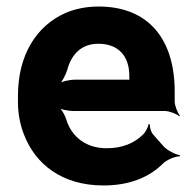

<svg xmlns="http://www.w3.org/2000/svg" viewBox="-20 -558 580 588"><path d="M282 -538C244 -538 210 -531 180 -518C92 -479 35 -390 35 -265V-246C35 -211 41 -178 53 -147C88 -55 170 10 297 10C378 10 438 -16 479 -57C491 -69 518 -80 530 -79L531 -83C518 -84 491 -98 480 -111L449 -146C442 -154 438 -169 439 -177L435 -178C434 -170 426 -153 418 -146C392 -120 355 -104 307 -104C242 -104 199 -140 183 -192C179 -206 167 -226 158 -233L156 -229C165 -223 189 -218 205 -218H485C499 -218 521 -209 529 -202L531 -204C524 -212 515 -234 515 -248V-278C515 -434 438 -538 282 -538ZM376 -326V-320C376 -317 376 -311 378 -310L380 -312C379 -314 373 -314 370 -314H210C193 -314 166 -308 156 -301L159 -297C169 -305 181 -328 186 -344C198 -389 227 -424 281 -424C342 -424 376 -387 376 -326Z"/></svg>

Font: Asimov
Style: Edge
Weight: 500
Designer: Google
Version: Version 2.000980: 2014